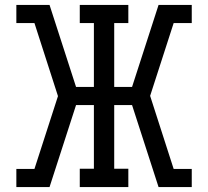

<svg xmlns="http://www.w3.org/2000/svg" viewBox="-20 -755 840 775"><path d="M46 0V-73H119L214 -367L119 -662H46V-735H180L287 -404H359V-662H302V-735H498V-662H441V-404H513L620 -735H754V-662H681L586 -368L681 -73H754V0H620L513 -331H441V-74H498V0H302V-74H359V-331H287L180 0Z"/></svg>

Font: Iosevka Etoile
Style: Regular
Weight: 400
Designer: Belleve Invis
Foundry: Belleve Invis
Version: Version 33.2.4